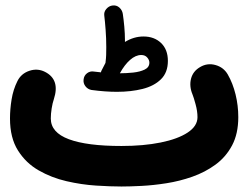

<svg xmlns="http://www.w3.org/2000/svg" viewBox="-20 -616 910 703"><path d="M286.1 -325.2Q287.6 -339.4 298.8 -347.9Q310.1 -356.4 323.7 -354Q336.9 -352.1 349.6 -351.1Q350.1 -355 352.1 -358.4Q358.9 -372.6 366.2 -385.7Q366.2 -388.7 366.7 -390.6Q368.2 -401.9 368.7 -414.8Q369.1 -427.7 369.1 -443.4Q369.1 -475.1 366.7 -507.1Q364.3 -539.1 361.8 -558.6Q359.9 -572.3 369.1 -583Q378.4 -593.8 390.6 -595.7Q406.2 -598.1 417 -588.4Q427.7 -578.6 429.7 -564.9Q432.6 -545.4 435.1 -518.8Q437.5 -492.2 437.5 -469.2Q437.5 -465.8 437.5 -462.4Q470.2 -482.4 505.4 -482.4Q544.9 -482.4 569.8 -458.5Q594.7 -434.6 594.7 -393.1Q594.7 -350.6 569.3 -325.7Q543.9 -300.8 501.7 -290.3Q459.5 -279.8 408.2 -279.8Q365.2 -279.8 314.9 -286.6Q301.3 -289.1 292.7 -300.3Q284.2 -311.5 286.1 -325.2ZM497.1 -414.6Q476.6 -414.6 456.3 -396.7Q436 -378.9 418.9 -347.7Q442.4 -347.7 467.5 -350.3Q492.7 -353 509.8 -361.3Q526.9 -369.6 526.9 -386.7Q526.9 -396.5 519 -405.5Q511.2 -414.6 497.1 -414.6ZM16.6 -182.1Q16.6 -216.3 22.5 -252.2Q28.3 -288.1 43.9 -319.3Q57.6 -346.7 87.4 -356.7Q117.2 -366.7 144.5 -353Q200.7 -324.7 177.2 -252.9Q172.4 -239.3 169.2 -219.2Q166 -199.2 166 -182.1Q166 -130.9 232.2 -106.2Q298.3 -81.5 424.8 -81.5Q505.4 -81.5 568.1 -94.2Q630.9 -106.9 667 -130.6Q703.1 -154.3 703.1 -187Q703.1 -209 696 -234.6Q689 -260.3 685.1 -269.5Q672.4 -299.8 679.4 -327.6Q686.5 -355.5 712.9 -370.6Q739.3 -386.2 769 -377.9Q798.8 -369.6 814 -343.3Q832.5 -311 842.5 -270.3Q852.5 -229.5 852.5 -187Q852.5 -126.5 829.8 -83.7Q807.1 -41 769 -13.2Q731 14.6 684.3 31Q637.7 47.4 589.6 54.9Q541.5 62.5 498.3 64.7Q455.1 66.9 424.8 66.9Q384.8 66.9 331.5 63.5Q278.3 60.1 223.4 47.4Q168.5 34.7 121.6 7.8Q74.7 -19 45.7 -65.2Q16.6 -111.3 16.6 -182.1Z"/></svg>

Font: Mikhak-DS2-FD ExtraBold
Style: Regular
Weight: 800
Designer: Amin Abedi
Version: Version 3.2